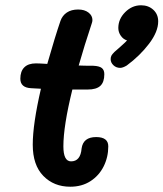

<svg xmlns="http://www.w3.org/2000/svg" viewBox="-20 -706 619 727"><path d="M390 -152Q390 -111 372.5 -76Q355 -41 322.5 -20Q290 1 246 1Q184 1 144 -40Q104 -81 104 -158Q104 -236 135 -370L98 -372Q57 -374 57 -408Q57 -436 72 -451Q87 -466 116 -466Q129 -466 159 -464Q189 -569 209 -627Q216 -647 233 -658.5Q250 -670 276 -670Q300 -670 315 -658.5Q330 -647 330 -630Q330 -624 327 -616Q300 -535 278 -458Q296 -457 333 -457Q356 -456 365.5 -448.5Q375 -441 375 -425Q375 -395 360 -381Q345 -367 312 -367H254Q220 -229 220 -152Q220 -95 249 -95Q285 -95 289 -144Q295 -187 344 -187Q390 -187 390 -152ZM579 -625Q579 -586 544.5 -540.5Q510 -495 460 -458Q445 -449 435 -449Q420 -449 409.5 -459Q399 -469 399 -482Q399 -490 402 -495.5Q405 -501 413 -509L429 -523Q433 -527 443.5 -536Q454 -545 461 -553Q447 -557 437.5 -570.5Q428 -584 428 -600Q428 -634 454 -660Q480 -686 514 -686Q542 -686 560.5 -669Q579 -652 579 -625Z"/></svg>

Font: Mali SemiBold
Style: Italic
Weight: 600
Italic angle: -10°
Version: Version 1.000; ttfautohint (v1.6)